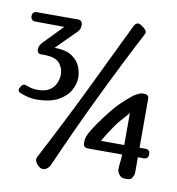

<svg xmlns="http://www.w3.org/2000/svg" viewBox="-83 -791 820 890"><g transform="rotate(10 327.5 -346.5)"><path d="M165 21Q152 14 144 0Q136 -14 142 -26Q231 -195 313 -363Q395 -531 476 -700Q481 -711 490 -715.5Q499 -720 512 -711Q523 -704 532 -694.5Q541 -685 535 -674Q447 -505 366 -337Q285 -169 211 0Q206 12 192.5 20Q179 28 165 21ZM559 2Q542 2 532.5 -11Q523 -24 523 -34Q523 -52 525.5 -70Q528 -88 528 -106H366Q356 -106 350.5 -111.5Q345 -117 345 -127V-139Q345 -146 349 -158.5Q353 -171 368 -195.5Q383 -220 416 -264Q454 -314 479 -337.5Q504 -361 520 -374Q532 -385 547.5 -393Q563 -401 571 -401H581Q591 -401 596.5 -396Q602 -391 602 -381V-151H630Q640 -151 645.5 -145.5Q651 -140 651 -130V-127Q651 -117 645.5 -111.5Q640 -106 630 -106H602Q602 -88 602 -70Q602 -52 602 -34Q602 -24 595 -11Q588 2 571 2ZM420 -151H530V-302Q520 -289 502 -269.5Q484 -250 470 -230Q454 -207 439 -183Q424 -159 420 -151ZM239 -660Q239 -652 236 -645.5Q233 -639 228 -633L134 -539Q189 -538 217 -518.5Q245 -499 255.5 -472.5Q266 -446 266 -421Q266 -393 249.5 -362Q233 -331 194.5 -309.5Q156 -288 89 -288Q69 -288 50.5 -293Q32 -298 16 -304Q6 -308 4 -315Q2 -322 8 -331L10 -334Q19 -352 38 -343Q54 -337 66.5 -335Q79 -333 89 -333Q126 -333 146.5 -347Q167 -361 175.5 -382Q184 -403 184 -422Q184 -451 164.5 -474.5Q145 -498 89 -498Q88 -498 85.5 -498Q83 -498 81 -498Q70 -497 64.5 -502Q59 -507 59 -515V-521Q59 -529 62 -535Q65 -541 70 -548L161 -642L24 -643Q14 -643 8.5 -649Q3 -655 3 -664V-666Q3 -676 8.5 -681.5Q14 -687 24 -687H218Q228 -687 233.5 -681.5Q239 -676 239 -666Z"/></g></svg>

Font: Winky Sans Light
Style: Regular
Weight: 300
Designer: Simon Atzbach
Foundry: typofactur
Version: Version 1.205